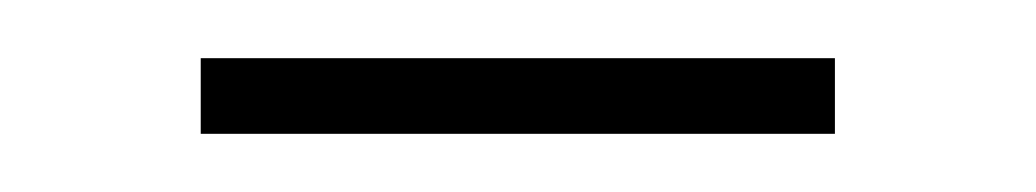

<svg xmlns="http://www.w3.org/2000/svg" viewBox="-20 -330 356 66"><path d="M49 -310V-284H267V-310Z"/></svg>

Font: Noto Sans Gurmukhi Thin
Style: Regular
Weight: 100
Designer: Jelle Bosma - Monotype Design Team
Foundry: Monotype Imaging Inc.
Version: Version 2.004